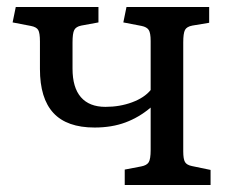

<svg xmlns="http://www.w3.org/2000/svg" viewBox="-20 -528 668 548"><path d="M336 0V-44L383 -53Q399 -56 404.5 -65Q410 -74 410 -100V-221Q377 -193 338 -178.5Q299 -164 250 -164Q171 -164 132.5 -205.5Q94 -247 94 -331V-410Q94 -434 89 -442.5Q84 -451 68 -454L16 -464L25 -508H261V-464L212 -455Q197 -452 192 -442.5Q187 -433 187 -407V-332Q187 -278 211 -250.5Q235 -223 281 -223Q322 -223 357 -236Q392 -249 410 -271V-411Q410 -434 404.5 -442.5Q399 -451 384 -454L332 -464L341 -508H577V-463L529 -455Q513 -452 508 -442.5Q503 -433 503 -407V-96Q503 -74 508 -65.5Q513 -57 528 -54L581 -43V0Z"/></svg>

Font: Literata 18pt
Style: Regular
Weight: 400
Designer: Latin by Veronika Burian and Jose Scaglione. Greek by Irene Vlachou. Cyrillic by Vera Evstafieva.
Foundry: TypeTogether
Version: Version 3.103;gftools[0.9.29]